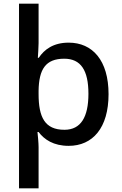

<svg xmlns="http://www.w3.org/2000/svg" viewBox="-20 -780 660 1040"><path d="M568 -270C568 -453 481 -549 352 -549C269 -549 220 -512 190 -467H185C186 -485 189 -523 189 -546V-760H83V240H189V17C189 -4 185 -48 183 -65H189C220 -24 270 10 352 10C482 10 568 -87 568 -270ZM459 -272C459 -146 418 -77 329 -77C222 -77 189 -146 189 -271V-289C191 -405 227 -462 328 -462C418 -462 459 -399 459 -272Z"/></svg>

Font: Noto Sans Gunjala Gondi Medium
Style: Regular
Weight: 500
Designer: Ek Type
Foundry: Ek Type
Version: Version 1.004